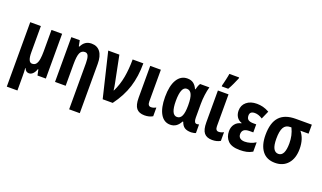

<svg xmlns="http://www.w3.org/2000/svg" viewBox="-93 -1367 3701 2204"><g transform="rotate(20 1758.0 -265.5)"><path d="M444.8 -546.9V0H342.8L328.1 -69.8H321.8Q309.6 -32.7 288.1 -11.5Q266.6 9.8 241.2 9.8Q220.2 9.8 207 -1Q193.8 -11.7 184.1 -34.2H181.2Q183.6 -10.3 184.3 17.6Q185.1 45.4 185.1 74.2V240.2H55.2V-546.9H185.1V-226.1Q185.1 -106 236.8 -106Q269.5 -106 286.1 -128.7Q302.7 -151.4 308.8 -191.4Q314.9 -231.4 314.9 -283.2V-546.9Z M802.7 -557.1Q872.1 -557.1 909.4 -507.1Q946.8 -457 946.8 -361.8V240.2H816.9V-324.2Q816.9 -381.8 804.9 -410.9Q793 -439.9 764.2 -439.9Q722.2 -439.9 704.6 -400.4Q687 -360.8 687 -263.2V0H557.1V-546.9H660.2L673.8 -477.1H682.1Q719.2 -557.1 802.7 -557.1Z M1007.8 -546.9H1144L1208 -228Q1213.4 -202.6 1216.8 -180.7Q1220.2 -158.7 1222.2 -139.2H1226.1Q1270.5 -229.5 1288.3 -329.8Q1306.2 -430.2 1306.2 -546.9H1437Q1437 -386.7 1396 -256.1Q1355 -125.5 1261.7 0H1139.2Z M1650.9 -546.9V-159.2Q1650.9 -104 1689.9 -104Q1705.6 -104 1721.2 -108.6Q1736.8 -113.3 1751 -121.1V-15.1Q1709.5 9.8 1651.9 9.8Q1584.5 9.8 1552.7 -29.1Q1521 -67.9 1521 -157.2V-546.9Z M1965.8 9.8Q1888.7 9.8 1845.7 -63.7Q1802.7 -137.2 1802.7 -271Q1802.7 -408.2 1848.1 -482.7Q1893.6 -557.1 1973.6 -557.1Q2018.1 -557.1 2047.6 -535.4Q2077.1 -513.7 2095.7 -471.2H2100.6Q2112.8 -521.5 2130.4 -546.9H2243.7Q2231 -503.4 2223.4 -446.5Q2215.8 -389.6 2215.8 -334V-166Q2215.8 -102.1 2250.5 -102.1Q2265.6 -102.1 2277.8 -106.9V-2Q2272.5 2.4 2252.4 6.1Q2232.4 9.8 2221.7 9.8Q2168.9 9.8 2140.4 -9.5Q2111.8 -28.8 2096.7 -73.2H2088.4Q2045.9 9.8 1965.8 9.8ZM2008.8 -100.1Q2047.9 -100.1 2066.7 -140.6Q2085.4 -181.2 2085.4 -265.1V-272Q2085.4 -361.3 2066.4 -402.6Q2047.4 -443.8 2006.8 -443.8Q1969.7 -443.8 1952.1 -398.9Q1934.6 -354 1934.6 -270Q1934.6 -100.1 2008.8 -100.1Z M2477.5 -546.9V-159.2Q2477.5 -104 2516.6 -104Q2532.2 -104 2547.9 -108.6Q2563.5 -113.3 2577.6 -121.1V-15.1Q2536.1 9.8 2478.5 9.8Q2411.1 9.8 2379.4 -29.1Q2347.7 -67.9 2347.7 -157.2V-546.9ZM2373 -606V-620.1Q2376 -630.4 2381.1 -651.1Q2386.2 -671.9 2391.6 -695.8Q2397 -719.7 2401.1 -740.2Q2405.3 -760.7 2406.2 -771H2525.4V-758.8Q2510.3 -723.1 2491.9 -682.9Q2473.6 -642.6 2452.1 -606Z M2894 -332V-233.9H2851.1Q2800.3 -233.9 2779.3 -215.6Q2758.3 -197.3 2758.3 -164.1Q2758.3 -132.8 2779.1 -116.5Q2799.8 -100.1 2837.4 -100.1Q2869.1 -100.1 2903.8 -110.4Q2938.5 -120.6 2969.2 -140.1V-25.9Q2934.1 -5.9 2897.9 2Q2861.8 9.8 2814.5 9.8Q2715.3 9.8 2670.9 -35.4Q2626.5 -80.6 2626.5 -152.8Q2626.5 -204.1 2654.1 -239.7Q2681.6 -275.4 2730.5 -285.2V-290Q2691.4 -302.7 2670.4 -335Q2649.4 -367.2 2649.4 -412.1Q2649.4 -477.5 2696.8 -517.3Q2744.1 -557.1 2822.3 -557.1Q2860.4 -557.1 2897.2 -547.9Q2934.1 -538.6 2974.1 -516.1L2930.2 -417Q2881.3 -449.2 2836.4 -449.2Q2775.4 -449.2 2775.4 -397.9Q2775.4 -362.3 2795.7 -347.2Q2815.9 -332 2859.4 -332Z M3459 -236.8Q3459 -122.1 3401.6 -56.2Q3344.2 9.8 3246.1 9.8Q3142.6 9.8 3088.9 -60.5Q3035.2 -130.9 3035.2 -255.9Q3035.2 -403.8 3100.1 -475.3Q3165 -546.9 3298.8 -546.9H3495.1V-437H3395Q3459 -361.3 3459 -236.8ZM3167 -256.8Q3167 -175.3 3187.7 -137.7Q3208.5 -100.1 3247.1 -100.1Q3326.2 -100.1 3326.2 -257.8Q3326.2 -305.7 3316.7 -349.6Q3307.1 -393.6 3286.1 -437H3271Q3216.3 -437 3191.7 -393.6Q3167 -350.1 3167 -256.8Z"/></g></svg>

Font: Open Sans Condensed
Style: Bold
Weight: 700
Width: 3
Designer: Monotype Design Team
Foundry: Monotype Imaging Inc.
Version: Version 3.003; ttfautohint (v1.8.4)